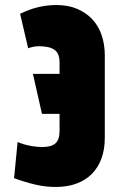

<svg xmlns="http://www.w3.org/2000/svg" viewBox="-20 -732 467 764"><path d="M92 -540Q106 -545 116 -546.5Q126 -548 136 -548Q154 -548 169 -545Q184 -542 195 -535Q206 -528 211.5 -515.5Q217 -503 217 -483V-438H111L147 -279H217V-211Q217 -194 213 -181.5Q209 -169 200.5 -161.5Q192 -154 179 -150.5Q166 -147 148 -147Q128 -147 107.5 -150.5Q87 -154 71.5 -159Q56 -164 50 -167L36 -23Q80 -7 120.5 2.5Q161 12 201 12Q248 12 284.5 -1.5Q321 -15 346 -40.5Q371 -66 384 -102Q397 -138 397 -184V-511Q397 -555 384.5 -592Q372 -629 347 -655.5Q322 -682 286.5 -697Q251 -712 204 -712Q168 -712 132 -703.5Q96 -695 60 -677Z"/></svg>

Font: Advent Pro Black
Style: Regular
Weight: 900
Version: Version 3.000